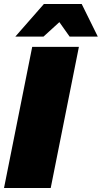

<svg xmlns="http://www.w3.org/2000/svg" viewBox="-25 -934 506 954"><path d="M461 -752H321L270 -824L191 -752H51L193 -914H381ZM367 -701 227 0H-5L135 -701Z"/></svg>

Font: TypoPRO Montserrat
Style: Italic
Weight: 900
Italic angle: -11.3°
Designer: Julieta Ulanovsky
Foundry: Julieta Ulanovsky
Version: Version 6.001